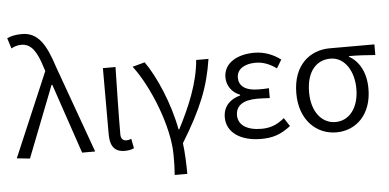

<svg xmlns="http://www.w3.org/2000/svg" viewBox="-61 -935 2554 1259"><g transform="rotate(-5 1216.0 -305.0)"><path d="M104 9 287 -460H292L448 0H534L327 -574C278 -728 227 -809 122 -809C77 -809 48 -801 24 -790L46 -721C64 -731 84 -739 113 -739C178 -739 214 -683 246 -578L254 -554L18 0Z M728 13C756 13 774 8 789 1L777 -62C765 -57 755 -55 745 -55C723 -55 708 -68 708 -97C708 -234 712 -391 715 -540H632V-104C632 -28 660 13 728 13Z M1040 199H1123C1123 137 1120 60 1112 -4C1245 -221 1299 -358 1327 -540H1246C1233 -386 1168 -236 1096 -97H1091C1060 -268 978 -457 908 -554L827 -532C935 -391 1044 -118 1044 67C1044 125 1044 150 1040 199Z M1625 13C1701 13 1756 -4 1821 -55L1785 -110C1733 -67 1688 -53 1633 -53C1539 -53 1481 -91 1481 -155C1481 -218 1529 -252 1622 -252C1649 -252 1673 -251 1705 -249V-314C1678 -312 1660 -312 1638 -312C1547 -312 1508 -348 1508 -400C1508 -459 1563 -488 1631 -488C1682 -488 1726 -470 1769 -439L1802 -494C1753 -531 1695 -554 1629 -554C1520 -554 1427 -506 1427 -409C1427 -358 1457 -309 1513 -288V-283C1452 -267 1400 -226 1400 -148C1400 -49 1491 13 1625 13Z M2121 13C2252 13 2355 -85 2355 -254C2355 -359 2314 -435 2246 -474V-478C2306 -478 2357 -475 2419 -470V-540H2125C1998 -540 1881 -454 1881 -264C1881 -86 1992 13 2121 13ZM2121 -55C2032 -55 1965 -135 1965 -264C1965 -404 2033 -472 2123 -472C2220 -472 2276 -373 2276 -261C2276 -134 2211 -55 2121 -55Z"/></g></svg>

Font: ChiuKong Gothic MN Normal
Style: Regular
Weight: 350
Designer: Ryoko NISHIZUKA 西塚涼子 (kana, bopomofo & ideographs); Paul D. Hunt (Latin, Greek & Cyrillic); Sandoll Communications 산돌커뮤니
Foundry: Adobe
Version: Version 1.300